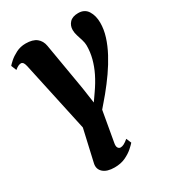

<svg xmlns="http://www.w3.org/2000/svg" viewBox="-202 -663 922 1023"><g transform="rotate(-30 259.0 -151.0)"><path d="M307.5 -148Q335.5 -188 354.8 -227Q374 -266 384.2 -305Q394.5 -344 394.5 -384Q394.5 -400.5 388.8 -419Q383 -437.5 377 -456.5Q371 -475.5 371 -492.5Q371 -519 388.2 -537.8Q405.5 -556.5 441 -556.5Q480.5 -556.5 499.2 -526.5Q518 -496.5 518 -453Q518 -412.5 504.5 -369.5Q491 -326.5 467.5 -282.5Q444 -238.5 413.8 -195.2Q383.5 -152 349.5 -110.5Q335.5 -94 321.5 -77.5Q307.5 -61 295 -46.5L262.5 138Q258.5 158 264.2 167.5Q270 177 280 177Q290 177 301.2 171.2Q312.5 165.5 328.5 152L341.5 183Q334 192 315 209Q296 226 267 239.8Q238 253.5 199.5 253.5Q153 253.5 130 232.8Q107 212 114 179.5L158.5 -16L65 -448Q61 -464.5 55.8 -470.8Q50.5 -477 43 -477Q36.5 -477 27.8 -473.5Q19 -470 5 -458.5L-8 -491Q-3.5 -497 14 -512.8Q31.5 -528.5 58.2 -542.2Q85 -556 117.5 -556Q161 -556 184 -537.8Q207 -519.5 212.5 -487L261.5 -199L275.5 -102Z"/></g></svg>

Font: Merriweather 48pt ExtraBold
Style: Italic
Weight: 800
Italic angle: -7.8°
Version: Version 2.101